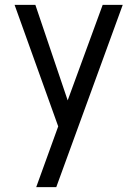

<svg xmlns="http://www.w3.org/2000/svg" viewBox="-20 -520 565 790"><path d="M402.5 -500H485L211.5 250H129L219.5 0L40 -500H125.5L258.5 -107Z"/></svg>

Font: Urbanist
Style: Regular
Weight: 400
Designer: Corey Hu
Foundry: Corey Hu
Version: Version 1.330; ttfautohint (v1.8.4.7-5d5b)